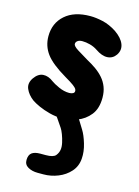

<svg xmlns="http://www.w3.org/2000/svg" viewBox="-129 -622 736 1015"><g transform="rotate(15 239.0 -115.0)"><path d="M230 10Q195 10 161.8 1.2Q128.5 -7.5 102 -19.5Q75.5 -31.5 60.5 -42Q30.5 -64.5 18 -93.8Q5.5 -123 27 -154Q48.5 -184.5 76.2 -186.2Q104 -188 132.5 -166Q145 -156.5 174.5 -143Q204 -129.5 232.5 -129.5Q244 -129.5 252.5 -133.8Q261 -138 261 -147.5Q261 -153 257.5 -159Q254 -165 239.8 -175.8Q225.5 -186.5 192 -206Q110.5 -254 79.8 -296Q49 -338 49 -391Q49 -463 98.8 -507Q148.5 -551 236.5 -551Q267.5 -551 305 -542.5Q342.5 -534 380.5 -509.5Q420.5 -482 432.5 -450.8Q444.5 -419.5 425 -391Q407.5 -366 378 -364.5Q348.5 -363 313 -387.5Q294.5 -400 272 -406Q249.5 -412 230 -412Q213 -412 203.8 -405Q194.5 -398 194.5 -388Q194.5 -375.5 221.5 -358.8Q248.5 -342 280.5 -323Q307.5 -308.5 330.8 -292Q354 -275.5 371.8 -255.2Q389.5 -235 399.5 -209Q409.5 -183 409.5 -150Q409.5 -91 381.5 -56Q353.5 -21 312 -5.5Q270.5 10 230 10ZM180.5 321.5Q150.5 321.5 128.2 309Q106 296.5 106.5 270.5Q107 243 122.5 231.5Q138 220 168 220H198Q239.5 220 252 204.8Q264.5 189.5 267 171Q269.5 155.5 264.5 133.2Q259.5 111 251.8 90.8Q244 70.5 237.5 61Q220 34.5 205.5 14Q191 -6.5 165.5 -29.5Q149.5 -44 155.2 -57Q161 -70 177.8 -78Q194.5 -86 210.5 -86Q232.5 -86 248.2 -79.2Q264 -72.5 278 -59.5Q302 -36.5 315 -14.8Q328 7 348.5 39.5Q364.5 65 377.2 107.5Q390 150 387 188.5Q384 231 357.5 260.8Q331 290.5 292.2 306Q253.5 321.5 212 321.5Z"/></g></svg>

Font: Edu SA Hand Cursive
Style: Regular
Weight: 400
Designer: Tina and Corey Anderson, Eben Sorkin, Mirko Velimirovic
Foundry: Google for Education
Version: Version 2.000